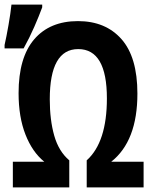

<svg xmlns="http://www.w3.org/2000/svg" viewBox="-41 -817 661 837"><path d="M62 -606Q88 -653 108.5 -700Q129 -747 143 -785V-797H9Q5 -759 -4 -707.5Q-13 -656 -21 -621V-606ZM261 0V-118Q215 -157 195.5 -225.5Q176 -294 176 -384Q176 -603 300 -603Q425 -603 425 -388Q425 -197 337 -118V0H585V-112H444Q558 -202 558 -409Q558 -568 488.5 -646.5Q419 -725 299 -725Q176 -725 108 -645.5Q40 -566 40 -411Q40 -307 70 -230.5Q100 -154 152 -112H15V0Z"/></svg>

Font: Noto Sans Mono UI
Style: Bold
Weight: 700
Designer: Monotype Design team
Foundry: Monotype Imaging Inc.
Version: 1.000